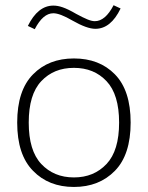

<svg xmlns="http://www.w3.org/2000/svg" viewBox="-20 -722 575 747"><path d="M115.2 -608.4C136.7 -649.9 160.6 -670.4 187.5 -670.4C204.6 -670.4 229 -661.1 261.7 -642.1C299.3 -620.6 329.1 -609.9 351.1 -609.9C391.1 -609.9 423.8 -636.2 449.2 -689L421.9 -701.7C400.4 -660.2 376 -639.6 349.1 -639.6C333 -639.6 314 -647.9 276.4 -668C233.9 -692.9 209.5 -700.2 187.5 -700.2C147.5 -700.2 114.3 -673.8 88.4 -621.1ZM267.6 -494.6C202.1 -494.6 148.9 -474.1 108.4 -432.6C67.4 -391.1 46.9 -328.6 46.9 -245.1C46.9 -161.6 67.4 -99.1 108.4 -57.6C148.9 -15.6 202.1 5.4 267.6 5.4C333 5.4 386.2 -15.6 427.2 -57.6C467.8 -99.1 488.3 -161.6 488.3 -245.1C488.3 -328.6 467.8 -391.1 427.2 -432.6C386.7 -474.1 333.5 -494.6 267.6 -494.6ZM267.6 -458C319.8 -458 361.8 -440.9 394.5 -406.2C427.2 -371.6 443.4 -317.9 443.4 -245.1C443.4 -172.4 427.2 -118.7 394.5 -84C361.8 -49.3 319.8 -31.7 267.6 -31.7C215.3 -31.7 173.3 -49.3 140.6 -84C107.9 -118.7 91.8 -172.4 91.8 -245.1C91.8 -317.9 107.9 -371.6 140.6 -406.2C173.3 -440.9 215.3 -458 267.6 -458Z"/></svg>

Font: Estedad ExtraLight
Style: Regular
Weight: 200
Designer: Amin Abedi
Version: Version 7.3